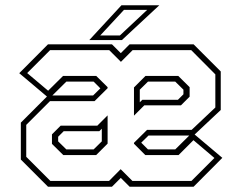

<svg xmlns="http://www.w3.org/2000/svg" viewBox="-20 -708 920 728"><path d="M162 0 59 -103V-243L158 -342L53 -430.5L162 -540H404.5L438 -506.5L471.5 -540H714L817 -437V-291L718 -198L823 -109.5L714 0H471.5L438 -33.5L404.5 0ZM171 -22H393.5L437.5 -66.5L482 -22H706L793 -109L713.5 -176.5L657 -120H531L488 -163V-166.5L537.5 -215.5H706.5L796.5 -300.5V-426L705 -518H483L438.5 -473.5L394 -518H170L83 -431L162.5 -364L219 -420H345L388 -377.5V-373.5L338.5 -324.5H169.5L79.5 -234.5V-113.5ZM488 -269.5V-376.5L531.5 -420H656L699 -377.5V-341.5L666 -308.5H527ZM335 -398.5H231.5L178.5 -346H333L360.5 -373ZM510 -320 519.5 -329.5H654.5L675.5 -350.5V-368L644.5 -398.5H541L510 -368ZM220 -120 177 -162.5V-198.5L210 -231.5H349L388 -270.5V-163.5L344.5 -120ZM231.5 -141.5H335L366 -172V-220L356.5 -210.5H221.5L200.5 -189.5V-172ZM644.5 -141.5 697.5 -194H543L515.5 -167L541 -141.5ZM318.5 -556 440.5 -688H584L442 -556ZM360 -573.5H434.5L538 -670.5H450Z"/></svg>

Font: Tourney Condensed ExtraLight
Style: Regular
Weight: 200
Width: 3
Designer: Tyler Finck
Foundry: Etcetera Type Co
Version: Version 1.010; ttfautohint (v1.8.3)